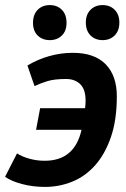

<svg xmlns="http://www.w3.org/2000/svg" viewBox="-43 -722 496 756"><path d="M115 -296H292Q293 -304 293.5 -312Q294 -320 294 -326Q294 -370 273 -390.5Q252 -411 217 -411Q171 -411 143.5 -402.5Q116 -394 93 -383L65 -464Q105 -488 150.5 -501Q196 -514 244 -514Q329 -514 373 -469Q417 -424 417 -343Q417 -249 393.5 -181.5Q370 -114 331 -70.5Q292 -27 241 -6.5Q190 14 134 14Q86 14 43 2.5Q0 -9 -23 -26L24 -118Q44 -105 73 -97Q102 -89 133 -89Q251 -89 278 -211H99ZM87 -632Q87 -665 105.5 -683.5Q124 -702 153 -702Q182 -702 200.5 -683.5Q219 -665 219 -632Q219 -600 200.5 -582Q182 -564 153 -564Q124 -564 105.5 -582Q87 -600 87 -632ZM295 -633Q295 -665 313.5 -683.5Q332 -702 361 -702Q390 -702 408.5 -683.5Q427 -665 427 -633Q427 -601 408.5 -582.5Q390 -564 361 -564Q332 -564 313.5 -582.5Q295 -601 295 -633Z"/></svg>

Font: PT Sans
Style: Bold Italic
Weight: 700
Italic angle: -12°
Designer: A.Korolkova, O.Umpeleva, V.Yefimov
Foundry: ParaType Ltd
Version: Version 2.003W OFL